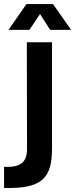

<svg xmlns="http://www.w3.org/2000/svg" viewBox="-73 -720 370 945"><path d="M-53 101V205C132 210 183 158 183 12V-512H59L60 12C60 78 30 105 -53 101ZM-31 -573H72L124 -651L174 -573H277L188 -700H57Z"/></svg>

Font: Vanilla Cream
Style: Bold
Weight: 700
Designer: Jeremy Tribby, Jinavaṁso
Foundry: Tribby Type
Version: Version 1.422;Glyphs 3.1.2 (3151)